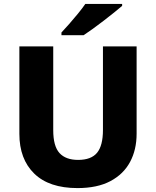

<svg xmlns="http://www.w3.org/2000/svg" viewBox="-20 -951 797 981"><path d="M678 -268Q678 -186 644.5 -123.5Q611 -61 544 -25.5Q477 10 376 10Q231 10 155 -64Q79 -138 79 -267V-714H252V-286Q252 -204 284 -169Q316 -134 379 -134Q446 -134 476 -170.5Q506 -207 506 -287V-714H678ZM604 -921Q588 -907 563 -887Q538 -867 509.5 -845Q481 -823 454 -803.5Q427 -784 407 -771H294V-785Q311 -803 333.5 -828.5Q356 -854 378.5 -881.5Q401 -909 416 -931H604Z"/></svg>

Font: Noto Kufi Arabic ExtraBold
Style: Regular
Weight: 800
Designer: Monotype Design Team, David Williams, Khaled Hosny
Foundry: Google LLC
Version: Version 2.109; ttfautohint (v1.8.4.7-5d5b)